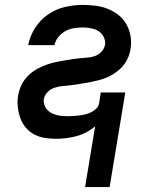

<svg xmlns="http://www.w3.org/2000/svg" viewBox="-20 -558 640 783"><path d="M327 205 368 -43Q352 -29 332 -18.5Q312 -8 291 -2.5Q270 3 249.5 5.5Q229 8 207 8Q184 8 160.5 4Q137 0 117.5 -11Q98 -22 84 -39Q70 -56 62.5 -77.5Q55 -99 52.5 -122.5Q50 -146 54 -170Q57 -185 62.5 -200Q68 -215 77 -228Q86 -241 98 -252.5Q110 -264 124 -272.5Q138 -281 153 -287.5Q168 -294 183 -298.5Q198 -303 213 -306Q228 -309 243.5 -311.5Q259 -314 274 -316.5Q289 -319 304.5 -320.5Q320 -322 335.5 -323Q351 -324 366 -329Q381 -334 393 -346.5Q405 -359 408 -374Q410 -385 407 -396.5Q404 -408 397.5 -416.5Q391 -425 382 -431Q373 -437 362 -440Q351 -443 339.5 -444.5Q328 -446 317 -446Q299 -446 281 -443Q263 -440 246.5 -431Q230 -422 218 -407Q206 -392 202 -374H95Q102 -411 123 -444Q144 -477 176 -499Q208 -521 244.5 -529.5Q281 -538 317 -538Q344 -538 370.5 -534.5Q397 -531 420.5 -521.5Q444 -512 464 -496Q484 -480 496 -458Q508 -436 512.5 -410Q517 -384 512 -357Q510 -342 504 -327Q498 -312 489 -299Q480 -286 467.5 -275Q455 -264 441.5 -255.5Q428 -247 413 -241Q398 -235 383 -231Q368 -227 352.5 -224Q337 -221 322 -218.5Q307 -216 292 -213.5Q277 -211 261.5 -209.5Q246 -208 231 -206.5Q216 -205 200.5 -199.5Q185 -194 173.5 -182Q162 -170 159 -155Q157 -143 160.5 -131.5Q164 -120 171.5 -111.5Q179 -103 189 -97.5Q199 -92 210.5 -89Q222 -86 234 -85Q246 -84 259 -84Q270 -84 282 -85Q294 -86 305.5 -87.5Q317 -89 329 -92Q341 -95 352 -100.5Q363 -106 372.5 -115Q382 -124 384 -136L391 -181H491L427 205Z"/></svg>

Font: Iosevka Curly SmBdEx
Style: Italic
Weight: 600
Width: 7
Italic angle: -9°
Monospace: yes
Designer: Belleve Invis
Foundry: Belleve Invis
Version: Version 11.1.0; ttfautohint (v1.8.3)